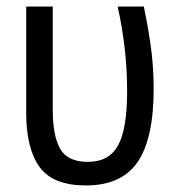

<svg xmlns="http://www.w3.org/2000/svg" viewBox="-20 -557 540 586"><path d="M60 -212V-537H141V-222Q141 -143 163.5 -103Q186 -63 248 -63Q313 -63 340.5 -113.5Q368 -164 368 -278Q368 -409 339 -537H419Q435 -459 442 -402Q449 -345 449 -286Q449 -134 400 -62.5Q351 9 242 9Q142 9 101 -47Q60 -103 60 -212Z"/></svg>

Font: Noto Sans Mono UI Cond
Style: Regular
Weight: 400
Width: 3
Monospace: yes
Designer: Monotype Design team
Foundry: Monotype Imaging Inc.
Version: Version 1.000